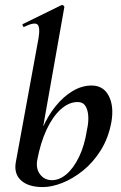

<svg xmlns="http://www.w3.org/2000/svg" viewBox="-20 -746 491 779"><path d="M154 13Q95 13 65.5 -14Q36 -41 44 -87L136 -589Q144 -637 131.5 -647Q119 -657 78 -637Q74 -636 72 -642Q70 -648 74 -649L229 -725Q234 -727 238 -723Q242 -719 241 -717L131 -96Q125 -61 143 -38Q161 -15 191 -15Q221 -15 249.5 -39Q278 -63 300.5 -109Q323 -155 333 -220Q340 -251 338 -276.5Q336 -302 326 -317Q316 -332 295 -332Q259 -332 226 -302Q193 -272 168.5 -219Q144 -166 131 -96L120 -116Q129 -173 151.5 -224.5Q174 -276 205.5 -315Q237 -354 274.5 -376.5Q312 -399 352 -399Q399 -399 421 -357.5Q443 -316 432 -251Q420 -186 389 -136.5Q358 -87 317 -54Q276 -21 233 -4Q190 13 154 13Z"/></svg>

Font: Cormorant Light
Style: Bold Italic
Weight: 700
Italic angle: -10°
Version: Version 4.000